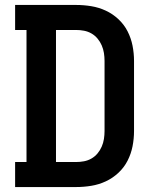

<svg xmlns="http://www.w3.org/2000/svg" viewBox="-20 -755 640 775"><path d="M41 0V-101H87V-634H41V-735H287Q318 -735 348.5 -730Q379 -725 407 -712Q435 -699 458 -677.5Q481 -656 495 -628.5Q509 -601 515 -570.5Q521 -540 521 -509V-226Q521 -195 515 -164.5Q509 -134 495 -106.5Q481 -79 458 -57.5Q435 -36 407 -23Q379 -10 348.5 -5Q318 0 287 0ZM206 -101H287Q303 -101 319 -104Q335 -107 349 -115Q363 -123 373.5 -135.5Q384 -148 390.5 -163Q397 -178 399.5 -194Q402 -210 402 -226V-509Q402 -525 399.5 -541Q397 -557 390.5 -572Q384 -587 373.5 -599.5Q363 -612 349 -620Q335 -628 319 -631Q303 -634 287 -634H206Z"/></svg>

Font: Iosevka Slab Extended
Style: Bold
Weight: 700
Width: 7
Monospace: yes
Designer: Belleve Invis
Foundry: Belleve Invis
Version: Version 11.1.0; ttfautohint (v1.8.3)